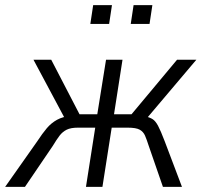

<svg xmlns="http://www.w3.org/2000/svg" viewBox="-40 -726 789 746"><path d="M-20 0 104 -176Q125 -208 142 -228Q159 -248 181.5 -260.5Q204 -273 240 -277L215 -260L90 -494H159L269 -282H338L372 -494H436L403 -282H471L648 -494H723L525 -260L519 -276Q542 -270 553 -263Q564 -256 574 -237.5Q584 -219 600 -177L667 0H593L538 -159Q530 -184 523.5 -199Q517 -214 503 -222Q489 -230 456 -230H394L358 0H294L330 -230H263Q235 -230 219 -222Q203 -214 191.5 -199Q180 -184 165 -159L57 0ZM468 -633 479 -706H552L541 -633ZM311 -633 322 -706H395L384 -633Z"/></svg>

Font: Nunito Sans 7pt Condensed Light
Style: Italic
Weight: 300
Width: 3
Italic angle: -9°
Designer: Vernon Adams
Foundry: Vernon Adams
Version: Version 3.101;gftools[0.9.27]